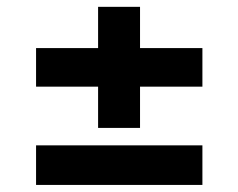

<svg xmlns="http://www.w3.org/2000/svg" viewBox="-20 -640 693 559"><path d="M85 -216.8H569.3V-101.6H85ZM85 -500H265.6V-620.1H387.7V-500H569.3V-387.7H387.7V-267.6H265.6V-387.7H85Z"/></svg>

Font: Pretendard GOV
Style: Bold
Weight: 700
Designer: Base glyphs from Inter by Rasmus Andersson; Hangeul glyphs from Noto Sans CJK(Source Han Sans) by Jang Soo-young and Kan
Foundry: Kil Hyung-jin
Version: Version 1.309